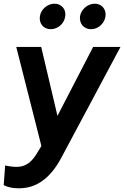

<svg xmlns="http://www.w3.org/2000/svg" viewBox="-39 -798 672 1039"><path d="M63 221C161 221 234 164 291 59L613 -544H465L272 -171L184 -544H49L185 -8L165 25C138 70 109 105 50 105C32 105 7 102 -11 97L-19 204C2 215 30 221 63 221ZM177 -710C171 -670 197 -640 236 -640C274 -640 309 -670 314 -710C320 -747 294 -778 256 -778C217 -778 182 -747 177 -710ZM394 -710C389 -670 415 -640 454 -640C492 -640 526 -670 532 -710C537 -747 512 -778 474 -778C435 -778 400 -747 394 -710Z"/></svg>

Font: Mluvka Bold
Style: Italic
Weight: 700
Italic angle: -8°
Designer: Modified by Jiří Krblich, Original typeface by Gumpita Rahayu
Foundry: Gumpita Rahayu & Jiří Krblich
Version: Version 2.000;Glyphs 3.1.1 (3134)